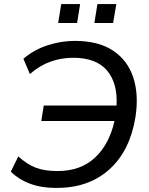

<svg xmlns="http://www.w3.org/2000/svg" viewBox="-20 -915 732 944"><path d="M255 9Q184 9 128.5 -11.5Q73 -32 33 -71L70 -146Q113 -107 156 -90.5Q199 -74 263 -74Q376 -74 446.5 -139.5Q517 -205 543 -320H183L195 -396H553Q559 -506 506 -568.5Q453 -631 339 -631Q282 -631 228.5 -612Q175 -593 127 -551L95 -626Q146 -670 213 -692Q280 -714 348 -714Q464 -714 536 -666Q608 -618 635.5 -533.5Q663 -449 646 -339Q619 -173 517 -81.5Q415 10 255 9ZM444 -802 459 -895H552L536 -802ZM266 -802 281 -895H374L359 -802Z"/></svg>

Font: Mulish Medium
Style: Italic
Weight: 500
Italic angle: -9°
Designer: Vernon Adams
Foundry: Vernon Adams
Version: Version 3.603; ttfautohint (v1.8.3)